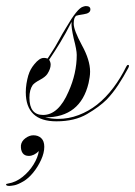

<svg xmlns="http://www.w3.org/2000/svg" viewBox="-44 -388 445 633"><path d="M142 12Q41 12 41 -84Q41 -111 50 -142V-141Q55 -159 69 -176Q86 -197 100 -197Q100 -197 103 -197Q106 -197 113 -195L124 -212Q138 -233 149.5 -254.5Q161 -276 174 -297Q211 -361 230 -366Q236 -368 239 -368Q254 -368 254 -357Q254 -344 232 -341Q212 -338 207 -336Q199 -330 199 -310Q199 -289 226 -239Q253 -190 253 -152Q253 -142 251.5 -133Q250 -124 248 -114Q221 -1 105 -1Q128 4 147 4Q182 4 215 -8.5Q248 -21 276 -43Q305 -66 329.5 -98.5Q354 -131 372 -168Q375 -174 378 -174Q384 -174 379 -164Q363 -134 345.5 -107.5Q328 -81 308 -60Q284 -36 243 -12Q202 12 142 12ZM98 -9Q149 -9 182 -86Q209 -146 209 -207Q209 -215 206.5 -228.5Q204 -242 199 -261Q195 -279 193 -292.5Q191 -306 192 -316Q173 -278 154 -247Q135 -216 118 -191Q123 -183 123 -175Q123 -161 112 -144Q105 -134 88 -125Q71 -116 64 -108Q53 -92 53 -66Q53 -9 98 -9ZM-13 225Q-24 225 -24 220Q-24 218 -17 217Q8 213 30 195.5Q52 178 66.5 154.5Q81 131 84 110Q68 126 51 126Q37 126 30.5 116.5Q24 107 25 91Q27 77 40 67.5Q53 58 66 58Q82 58 92 67.5Q102 77 102 96Q102 116 91.5 139Q81 162 65.5 181Q50 200 33 210Q14 221 2.5 223Q-9 225 -13 225Z"/></svg>

Font: Imperial Script
Style: Regular
Weight: 400
Designer: Robert E. Leuschke
Foundry: Robert E. Leuschke
Version: Version 1.010; ttfautohint (v1.8.3)